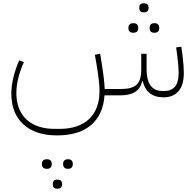

<svg xmlns="http://www.w3.org/2000/svg" viewBox="-20 -571 1166 1150"><path d="M960 12Q908 12 876.5 -13.5Q845 -39 835 -85H832Q821 -40 789 -20Q757 0 703 0H606Q598 116 525.5 178Q453 240 322 240Q192 240 120 174Q48 108 48 -10Q48 -57 60.5 -108Q73 -159 95 -210L123 -199Q101 -150 89.5 -103Q78 -56 78 -15Q78 88 138.5 144.5Q199 201 309 201H335Q451 201 513.5 142Q576 83 576 -26Q576 -41 575 -57Q574 -73 571.5 -93.5Q569 -114 565.5 -139.5Q562 -165 556 -199L548 -243L580 -249L587 -205Q597 -143 601.5 -104.5Q606 -66 607 -38H707Q770 -38 798 -63.5Q826 -89 826 -156V-249H858V-156Q858 -93 881.5 -59.5Q905 -26 954 -26H967Q1005 -26 1027.5 -51.5Q1050 -77 1050 -135Q1050 -152 1048 -179Q1046 -206 1042 -235L1035 -287L1066 -291L1073 -240Q1077 -209 1079 -181.5Q1081 -154 1081 -135Q1081 -60 1048.5 -24Q1016 12 960 12ZM902 -375Q891 -375 883.5 -382Q876 -389 876 -403Q876 -418 883.5 -425Q891 -432 902 -432H908Q919 -432 926.5 -425Q934 -418 934 -403Q934 -389 926.5 -382Q919 -375 908 -375ZM776 -375Q764 -375 756.5 -382Q749 -389 749 -403Q749 -418 756.5 -425Q764 -432 776 -432H781Q793 -432 800.5 -425Q808 -418 808 -403Q808 -389 800.5 -382Q793 -375 781 -375ZM839 -497Q814 -497 814 -524Q814 -551 839 -551H845Q856 -551 863 -544.5Q870 -538 870 -524Q870 -510 863 -503.5Q856 -497 845 -497ZM384 440Q373 440 365.5 433Q358 426 358 411Q358 397 365.5 390Q373 383 384 383H390Q401 383 408.5 390Q416 397 416 411Q416 426 408.5 433Q401 440 390 440ZM321 559Q296 559 296 532Q296 505 321 505H327Q338 505 345 511.5Q352 518 352 532Q352 546 345 552.5Q338 559 327 559ZM258 440Q246 440 238.5 433Q231 426 231 411Q231 397 238.5 390Q246 383 258 383H263Q275 383 282.5 390Q290 397 290 411Q290 426 282.5 433Q275 440 263 440Z"/></svg>

Font: IBM Plex Sans Arabic ExtraLight
Style: Regular
Weight: 200
Designer: Mike Abbink, Paul van der Laan, Pieter van Rosmalen, Wael Morcos, Khajak Apelian
Foundry: Bold Monday
Version: Version 1.1